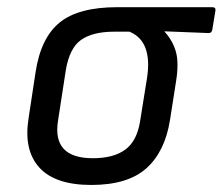

<svg xmlns="http://www.w3.org/2000/svg" viewBox="-20 -508 626 540"><path d="M236.8 12.2Q135.3 12.2 90.8 -36.6Q46.4 -85.4 60.1 -173.8L80.1 -305.2Q94.7 -401.4 147.7 -444.6Q200.7 -487.8 310.1 -487.8H577.1Q587.4 -487.8 585.9 -478L577.1 -424.8Q575.7 -415 566.9 -415L442.9 -419.9V-418.9Q466.3 -393.1 474.9 -361.8Q483.4 -330.6 475.1 -278.8L458 -169.9Q443.8 -81.1 391.4 -34.4Q338.9 12.2 236.8 12.2ZM241.2 -63Q299.3 -63 332.3 -87.2Q365.2 -111.3 374 -167L393.1 -286.1Q410.2 -391.6 344.2 -418.9H301.8Q240.7 -418.9 208 -395.8Q175.3 -372.6 165 -310.1L143.1 -168Q126.5 -63 241.2 -63Z"/></svg>

Font: Sofia Sans
Style: Italic
Weight: 400
Italic angle: -9°
Designer: Botio Nikoltchev, Ani Petrova
Foundry: lettersoup
Version: Version 4.100